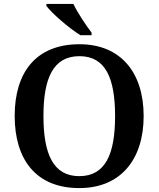

<svg xmlns="http://www.w3.org/2000/svg" viewBox="-20 -951 810 981"><path d="M391 -771H448V-784C419 -822 376 -886 355 -931H217V-921C242 -886 332 -807 391 -771ZM385 10C597 10 714 -137 714 -358C714 -580 597 -725 386 -725C163 -725 55 -580 55 -359C55 -137 163 10 385 10ZM385 -51C252 -51 202 -164 202 -358C202 -552 252 -664 386 -664C519 -664 568 -552 568 -358C568 -164 519 -51 385 -51Z"/></svg>

Font: Noto Serif Devanagari SemiBold
Style: Regular
Weight: 600
Designer: Universal Thirst, Indian Type Foundry and the Monotype Design Team
Foundry: Monotype Imaging Inc.
Version: Version 2.004